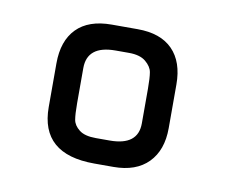

<svg xmlns="http://www.w3.org/2000/svg" viewBox="-45 -777 463 394"><g transform="rotate(10 186.0 -580.5)"><path d="M255 -535V-607Q255 -630 253 -641.5Q251 -653 239 -663Q227 -673 204 -673H176Q117 -673 117 -626V-553Q117 -530 119 -518.5Q121 -507 132.5 -498Q144 -489 167 -489H196Q255 -489 255 -535ZM213 -437H173Q61 -437 61 -535V-626Q61 -673 86 -698.5Q111 -724 159 -724H213Q261 -724 286 -698.5Q311 -673 311 -626V-535Q311 -489 285.5 -463Q260 -437 213 -437Z"/></g></svg>

Font: Strong
Style: Regular
Weight: 400
Designer: Roman Shchyukin (Gaslight Type Foundry)
Foundry: Cyreal (www.cyreal.org)
Version: Version 1.001